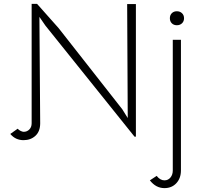

<svg xmlns="http://www.w3.org/2000/svg" viewBox="-20 -705 1036 989"><path d="M33 -15 71 -42Q77 -35 86.5 -30.5Q96 -26 102 -26Q119 -26 131 -38Q143 -50 143 -70V-685H171L282 -560L610 -142L638 -97L635 -684H680V-1H673L214 -573L183 -618L187 -70Q187 -28 162.5 -5.5Q138 17 101 17Q60 17 33 -15ZM752 224 787 201Q805 224 827 224Q846 224 858 209.5Q870 195 870 173V-500H912V173Q912 213 888.5 238.5Q865 264 827 264Q783 264 752 224ZM855 -611Q855 -627 865 -637Q875 -647 891 -647Q907 -647 917.5 -637Q928 -627 928 -611Q928 -595 917.5 -585Q907 -575 891 -575Q875 -575 865 -585Q855 -595 855 -611Z"/></svg>

Font: Bellota Light
Style: Regular
Weight: 300
Designer: Kemie Guaida
Foundry: Kemie Guaida
Version: Version 4.001